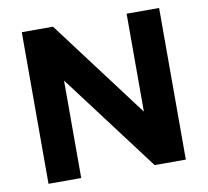

<svg xmlns="http://www.w3.org/2000/svg" viewBox="-78 -786 944 873"><g transform="rotate(-10 394.0 -350.0)"><path d="M561 -700H711V0H567L228 -450V0H77V-700H221L561 -248Z"/></g></svg>

Font: Montserrat-Arabic SemiBold
Style: Regular
Weight: 600
Designer: Mohamed Gaber
Foundry: Kief Type Foundry
Version: Version 5.008;PS 005.008;hotconv 1.0.88;makeotf.lib2.5.64775